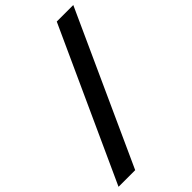

<svg xmlns="http://www.w3.org/2000/svg" viewBox="-304 -866 1068 1068"><g transform="rotate(-45 229.5 -332.5)"><path d="M-39 114 368 -779H498L92 114Z"/></g></svg>

Font: DM Sans 36pt
Style: Bold Italic
Weight: 700
Italic angle: -10°
Designer: Colophon Foundry, Jonny Pinhorn
Foundry: Colophon Foundry
Version: Version 4.004;gftools[0.9.30]